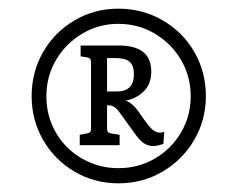

<svg xmlns="http://www.w3.org/2000/svg" viewBox="-20 -786 550 443"><path d="M455 -564Q455 -509 428 -463Q401 -417 355 -390Q309 -363 253 -363Q198 -363 152 -390Q106 -417 79.5 -463Q53 -509 53 -564Q53 -620 79.5 -666Q106 -712 152 -739Q198 -766 253 -766Q309 -766 355.5 -739Q402 -712 428.5 -666Q455 -620 455 -564ZM420 -564Q420 -610 397.5 -648Q375 -686 337 -708.5Q299 -731 253 -731Q208 -731 170 -708.5Q132 -686 109.5 -648Q87 -610 87 -564Q87 -518 109 -480Q131 -442 169.5 -420Q208 -398 253 -398Q299 -398 337 -420Q375 -442 397.5 -480Q420 -518 420 -564ZM349 -480Q355 -480 359 -482L357 -454Q342 -449 334 -449Q322 -449 312 -455.5Q302 -462 291 -478L257 -525Q245 -543 231 -543H227V-490Q227 -484 229 -481.5Q231 -479 237 -478L256 -475V-451H164V-475L180 -478Q186 -479 188 -481.5Q190 -484 190 -490V-642Q190 -648 187.5 -650.5Q185 -653 179 -654L166 -656V-681H254Q329 -681 329 -621Q329 -592 311.5 -575Q294 -558 270 -554Q286 -548 300 -528Q312 -510 324 -495Q336 -480 349 -480ZM289 -615Q289 -635 279 -643.5Q269 -652 247 -652H227V-575H250Q289 -575 289 -615Z"/></svg>

Font: Enriqueta Medium
Style: Regular
Weight: 500
Designer: Viviana Monsalve, Gustavo Ibarra
Foundry: 72Puntos
Version: Version 2.000